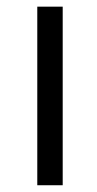

<svg xmlns="http://www.w3.org/2000/svg" viewBox="-20 -548 288 568"><path d="M90.3 0V-528.3H165.5V0Z"/></svg>

Font: Comme Light
Style: Regular
Weight: 300
Version: Version 1.000;gftools[0.9.27]